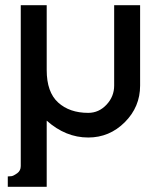

<svg xmlns="http://www.w3.org/2000/svg" viewBox="-20 -520 620 740"><path d="M160 -55V200H10V160Q16 160 24 159Q32 158 46 148Q60 138 60 120V-500H160V-250Q160 -165 204 -125Q248 -85 320 -85Q361 -85 390.5 -116.5Q420 -148 420 -190V-500H520V-190Q520 -108 461 -49Q402 10 320 10Q233 10 160 -55Z"/></svg>

Font: Laverick
Style: Regular
Weight: 400
Designer: Daniel Pimley
Foundry: Daniel Pimley
Version: Version 1.000;PS 001.001;hotconv 1.0.56